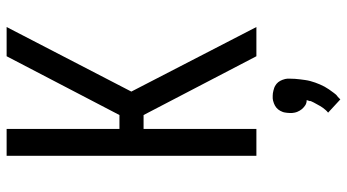

<svg xmlns="http://www.w3.org/2000/svg" viewBox="-248 -526 1022 565"><g transform="rotate(-90 262.5 -244.0)"><path d="M379 0 206 -332H165V0H86V-735H165V-403H206L379 -735H465L275 -368L465 0ZM252 247 213 211Q217 208 220.5 204Q224 200 227 196Q230 192 232.5 187.5Q235 183 237.5 178.5Q240 174 243 168.5Q246 163 247 160V157L250 148Q246 148 242 147Q238 146 235 144Q232 142 229 139.5Q226 137 223.5 134Q221 131 219 127.5Q217 124 215.5 120.5Q214 117 213 112Q212 107 212 105V98Q212 94 212.5 90.5Q213 87 213.5 83.5Q214 80 215.5 76.5Q217 73 218.5 70Q220 67 222.5 64Q225 61 228 58.5Q231 56 234 54.5Q237 53 240.5 51.5Q244 50 248.5 49Q253 48 255 48H263Q266 48 270 48.5Q274 49 277.5 50Q281 51 284.5 52Q288 53 291.5 55Q295 57 297.5 59Q300 61 302.5 64Q305 67 306.5 70Q308 73 309.5 76.5Q311 80 312 84.5Q313 89 313 91V98Q313 106 312.5 113.5Q312 121 311 128.5Q310 136 309 143.5Q308 151 306 158.5Q304 166 301.5 173Q299 180 296 187Q293 194 289.5 200.5Q286 207 281.5 213.5Q277 220 271 228Q265 236 263 237L259 240Z"/></g></svg>

Font: Iosevka Pride
Style: Regular
Weight: 400
Monospace: yes
Designer: Belleve Invis
Foundry: Belleve Invis
Version: Version 30.3.1; ttfautohint (v1.8.4)